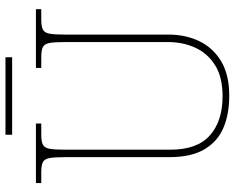

<svg xmlns="http://www.w3.org/2000/svg" viewBox="-100 -768 878 719"><g transform="rotate(-90 339.5 -409.0)"><path d="M340 10Q271 10 219.5 -12Q168 -34 139 -83.5Q110 -133 110 -214V-606Q110 -645 106.5 -663.5Q103 -682 91 -688Q79 -694 54 -694H13V-714H236V-694H194Q169 -694 157 -688Q145 -682 141.5 -663.5Q138 -645 138 -606V-210Q138 -110 191.5 -62.5Q245 -15 338 -15Q409 -15 453.5 -42.5Q498 -70 519.5 -116.5Q541 -163 541 -219V-606Q541 -645 537.5 -663.5Q534 -682 522 -688Q510 -694 485 -694H444V-714H664V-694H625Q600 -694 588 -688Q576 -682 572.5 -663.5Q569 -645 569 -606V-218Q569 -153 544 -101.5Q519 -50 468.5 -20Q418 10 340 10ZM194 -803V-828H484V-803Z"/></g></svg>

Font: Noto Serif Lao Thin
Style: Regular
Weight: 250
Designer: Monotype Design Team
Foundry: Monotype Imaging Inc.
Version: Version 2.003